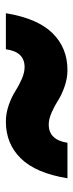

<svg xmlns="http://www.w3.org/2000/svg" viewBox="189 -654 257 676"><g transform="rotate(-90 318.0 -316.5)"><path d="M27.8 -208Q45.9 -319.3 97.7 -372.1Q149.4 -424.8 227.1 -424.8Q256.8 -424.8 285.9 -414.6Q314.9 -404.3 334.2 -391.8Q353.5 -379.4 376.7 -369.1Q399.9 -358.9 418.9 -358.9Q473.6 -358.9 481.9 -424.8H608.9Q590.8 -313.5 538.8 -260.7Q486.8 -208 409.2 -208Q379.4 -208 350.3 -218.3Q321.3 -228.5 302 -241Q282.7 -253.4 259.5 -263.7Q236.3 -273.9 216.8 -273.9Q163.1 -273.9 152.8 -208Z"/></g></svg>

Font: SVN-Poppins
Style: Bold
Weight: 700
Designer: Ninad Kale (Devanagari), Jonny Pinhorn (Latin)
Foundry: Indian Type Foundry
Version: Version 3.200;PS 1.000;hotconv 16.6.54;makeotf.lib2.5.65590